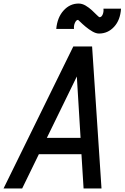

<svg xmlns="http://www.w3.org/2000/svg" viewBox="-63 -1062 702 1082"><path d="M-43 0 350 -800H456L509 0H408L396 -193H156L62 0ZM391 -285 370 -631 201 -285ZM495 -873Q478 -873 458 -884.5Q438 -896 419.5 -911.5Q401 -927 389.5 -938.5Q378 -950 377 -950Q367 -950 359.5 -934Q352 -918 354 -899H254Q260 -964 295.5 -1003Q331 -1042 380 -1042Q400 -1042 419.5 -1030.5Q439 -1019 455.5 -1003.5Q472 -988 483.5 -976.5Q495 -965 498 -965Q509 -965 515.5 -980Q522 -995 520 -1013H619Q615 -949 580 -911Q545 -873 495 -873Z"/></svg>

Font: Victor Mono Thin
Style: Bold Italic
Weight: 700
Italic angle: -12°
Monospace: yes
Version: Version 1.561;gftools[0.9.30]